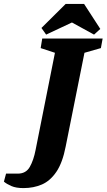

<svg xmlns="http://www.w3.org/2000/svg" viewBox="-111 -812 545 982"><path d="M9 150Q-29 150 -53 139.5Q-77 129 -91 117L-80 76H-20Q22 76 41.5 41.5Q61 7 71 -45L170 -542L97 -566L105 -615H414L405 -566L321 -542L225 -63Q209 20 177.5 66.5Q146 113 103.5 131.5Q61 150 9 150ZM125 -635 101 -669 225 -792H319L402 -664L370 -635L257 -697Z"/></svg>

Font: Manuale ExtraBold
Style: Italic
Weight: 800
Italic angle: -11°
Designer: Eduardo Tunni / Pablo Cosgaya
Foundry: Eduardo Tunni / Pablo Cosgaya
Version: Version 1.002